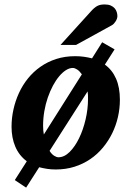

<svg xmlns="http://www.w3.org/2000/svg" viewBox="-20 -754 593 868"><path d="M377.9 -307.1Q377.9 -315.9 377.7 -324.7Q377.4 -333.5 376 -340.8L204.1 -71.8Q213.9 -56.6 224.9 -49.8Q235.8 -43 244.1 -43Q270.5 -43 294.7 -66.9Q318.8 -90.8 337.4 -128.9Q356 -167 366.9 -213.9Q377.9 -260.7 377.9 -307.1ZM350.1 -418Q339.4 -433.1 328.6 -439.9Q317.9 -446.8 309.1 -446.8Q293.9 -446.8 278.1 -436.8Q262.2 -426.8 247.3 -408.9Q232.4 -391.1 219.2 -366.5Q206.1 -341.8 196 -312.7Q186 -283.7 180.4 -251.2Q174.8 -218.8 174.8 -185.1Q174.8 -163.1 178.2 -146ZM522 -303.2Q522 -263.7 513.2 -225.1Q504.4 -186.5 487.3 -151.6Q470.2 -116.7 445.3 -86.7Q420.4 -56.6 388.2 -34.7Q356 -12.7 316.7 -0.2Q277.3 12.2 231.9 12.2Q210.9 12.2 192.4 9.3Q173.8 6.3 157.2 2L98.1 94.2L46.9 60.1L101.1 -24.9Q65.9 -51.3 49.1 -91.3Q32.2 -131.3 32.2 -181.2Q32.2 -220.2 40.8 -259Q49.3 -297.9 65.7 -333.5Q82 -369.1 106.4 -399.4Q130.9 -429.7 162.8 -452.1Q194.8 -474.6 234.1 -487.3Q273.4 -500 319.8 -500Q341.3 -500 360.1 -497.3Q378.9 -494.6 396 -490.2L441.9 -563L498 -530.8L454.1 -461.9Q487.3 -438 504.6 -398.4Q522 -358.9 522 -303.2ZM510.7 -681.2Q510.7 -676.3 508.8 -670.2Q506.8 -664.1 503.2 -658.2Q499.5 -652.3 494.9 -647.2Q490.2 -642.1 484.4 -639.2L323.7 -550.8H253.4L390.6 -702.1Q398.9 -711.4 406 -717.5Q413.1 -723.6 420.4 -727.3Q427.7 -731 435.5 -732.4Q443.4 -733.9 453.6 -733.9Q469.7 -733.9 480.7 -729Q491.7 -724.1 498.3 -716.6Q504.9 -709 507.8 -699.5Q510.7 -689.9 510.7 -681.2Z"/></svg>

Font: Charis SIL Eur
Style: Bold Italic
Weight: 700
Italic angle: -11°
Foundry: SIL International
Version: Version 5.000